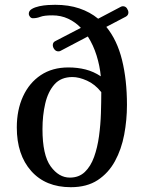

<svg xmlns="http://www.w3.org/2000/svg" viewBox="-20 -780 617 800"><path d="M423 -668Q468 -613 488.5 -530Q509 -447 509 -343Q509 -280 497.5 -219Q486 -158 459 -108.5Q432 -59 387 -29.5Q342 0 275 0Q170 0 110 -67.5Q50 -135 50 -249Q50 -322 76 -378.5Q102 -435 150 -467Q198 -499 265 -499Q303 -499 336.5 -490.5Q370 -482 400 -462Q396 -505 382.5 -548.5Q369 -592 346 -628L232 -568Q229 -566 223 -566Q213 -566 206.5 -574.5Q200 -583 200 -592Q200 -604 211 -609L317 -664Q294 -688 264 -702Q234 -716 198 -716Q164 -716 148.5 -710Q133 -704 117 -704Q110 -704 105 -710Q100 -716 100 -723Q100 -735 112.5 -742.5Q125 -750 143.5 -754Q162 -758 180 -759Q198 -760 210 -760Q266 -760 310.5 -745Q355 -730 389 -702L484 -752Q486 -753 488 -753.5Q490 -754 492 -754Q503 -754 509 -745Q515 -736 515 -728Q515 -717 505 -711ZM271 -40Q309 -40 333.5 -63.5Q358 -87 372 -126Q386 -165 392.5 -212.5Q399 -260 400.5 -308Q402 -356 402 -396Q376 -429 342.5 -444Q309 -459 282 -459Q234 -459 207 -428.5Q180 -398 168.5 -348.5Q157 -299 157 -242Q157 -134 191 -87Q225 -40 271 -40Z"/></svg>

Font: Marmelad
Style: Regular
Weight: 400
Designer: Manvel Shmavonyan
Foundry: Cyreal
Version: Version 1.110; ttfautohint (v1.8.4.7-5d5b)